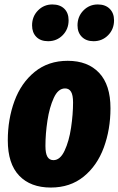

<svg xmlns="http://www.w3.org/2000/svg" viewBox="-20 -824 532 862"><path d="M15 -194Q15 -289 45 -370.5Q75 -452 136 -501.5Q197 -551 284 -551Q374 -551 425 -497Q476 -443 476 -338Q476 -243 446 -161.5Q416 -80 355.5 -31Q295 18 208 18Q117 18 66 -35.5Q15 -89 15 -194ZM308 -364Q308 -397 299 -412Q290 -427 272 -427Q241 -427 221.5 -384.5Q202 -342 193 -282.5Q184 -223 184 -169Q184 -135 193 -120Q202 -105 220 -105Q250 -105 270 -147.5Q290 -190 299 -250.5Q308 -311 308 -364ZM124 -710Q124 -750 150.5 -777Q177 -804 215 -804Q249 -804 268.5 -785Q288 -766 288 -733Q288 -693 261.5 -666Q235 -639 196 -639Q162 -639 143 -658.5Q124 -678 124 -710ZM328 -710Q328 -750 354.5 -777Q381 -804 419 -804Q453 -804 472.5 -784.5Q492 -765 492 -733Q492 -693 465.5 -666Q439 -639 400 -639Q367 -639 347.5 -658.5Q328 -678 328 -710Z"/></svg>

Font: Fira Sans Extra Condensed ExtraBold
Style: Italic
Weight: 800
Width: 3
Italic angle: -8°
Designer: Carrois Corporate & Edenspiekermann AG
Foundry: Carrois Corporate GbR & Edenspiekermann AG
Version: Version 4.203